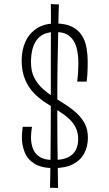

<svg xmlns="http://www.w3.org/2000/svg" viewBox="-20 -820 540 948"><path d="M245 10Q185 10 150.5 -11.5Q116 -33 102 -68Q88 -103 88 -143Q88 -156 89.5 -169Q91 -182 92 -194H138Q136 -182 134.5 -168.5Q133 -155 133 -142Q133 -113 142 -87.5Q151 -62 175 -46Q199 -30 243 -30Q290 -30 316.5 -43.5Q343 -57 354.5 -80Q366 -103 366 -133Q366 -165 354 -189.5Q342 -214 321.5 -233Q301 -252 275 -268.5Q249 -285 221 -303Q194 -319 170 -339Q146 -359 127.5 -384.5Q109 -410 98 -444Q87 -478 87 -522Q87 -574 106 -615Q125 -656 162 -680Q199 -704 253 -704Q303 -704 334.5 -688.5Q366 -673 383.5 -646Q401 -619 407 -584.5Q413 -550 413 -512Q413 -496 412.5 -479.5Q412 -463 411 -447.5Q410 -432 408 -417H361Q364 -439 365.5 -462.5Q367 -486 367 -508Q367 -551 357.5 -586Q348 -621 323.5 -641.5Q299 -662 253 -662Q220 -662 197 -651.5Q174 -641 160 -621Q146 -601 139.5 -574Q133 -547 133 -513Q133 -467 149.5 -435.5Q166 -404 192.5 -380.5Q219 -357 251 -337Q282 -318 310.5 -299Q339 -280 362.5 -257.5Q386 -235 400 -206.5Q414 -178 414 -140Q414 -96 395.5 -62Q377 -28 340 -9Q303 10 245 10ZM267 108 227 107Q227 97 228 56.5Q229 16 229.5 -45Q230 -106 230.5 -178Q231 -250 231 -322Q231 -376 231 -438.5Q231 -501 231 -562.5Q231 -624 231.5 -675.5Q232 -727 231.5 -760.5Q231 -794 231 -800L271 -798Q270 -791 269.5 -762Q269 -733 268 -689.5Q267 -646 266 -594Q265 -542 264 -489.5Q263 -437 263 -390.5Q263 -344 263 -311Q263 -271 263 -220Q263 -169 263.5 -115.5Q264 -62 265 -15Q266 32 266 65Q266 98 267 108Z"/></svg>

Font: Truculenta ExtraLight
Style: Regular
Weight: 250
Version: Version 1.002